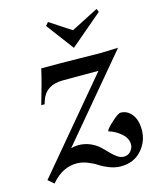

<svg xmlns="http://www.w3.org/2000/svg" viewBox="-104 -743 661 817"><g transform="rotate(-15 226.5 -334.0)"><path d="M35.6 0 9.8 -22 339.8 -415H183.6Q106.4 -415 85.9 -350.6L81.5 -336.9H66.9Q93.8 -427.7 107.4 -488.3Q200.7 -488.3 268.8 -487.1Q336.9 -485.8 369.6 -485.8Q373.5 -485.8 445.8 -488.3L142.6 -127.4Q160.2 -131.8 174.3 -131.8Q202.1 -131.8 225.6 -121.8Q249 -111.8 264.6 -97.4Q280.3 -83 293.7 -68.6Q307.1 -54.2 321.5 -44.2Q335.9 -34.2 350.6 -34.2Q369.6 -34.2 381.1 -47.9Q392.6 -61.5 392.6 -77.1Q392.6 -105 366.7 -126.7Q340.8 -148.4 313.5 -155.3L316.4 -163.1Q330.1 -180.7 352.8 -199.7Q375.5 -218.8 383.8 -218.8Q413.6 -218.8 433.3 -193.8Q453.1 -168.9 453.1 -125Q453.1 -74.2 418.9 -35.9Q384.8 2.4 327.6 2.4Q303.2 2.4 278.3 -7.1Q253.4 -16.6 236.1 -28.1Q218.8 -39.6 194.8 -49.1Q170.9 -58.6 147.5 -58.6Q86.4 -58.6 39.1 -4.4ZM264.2 -536.6 173.8 -657.2 186 -671.4 279.8 -609.9 399.9 -671.4 406.2 -657.2Z"/></g></svg>

Font: Flanker
Style: Italic
Weight: 400
Italic angle: -12°
Designer: Flanker
Version: Version 2.027